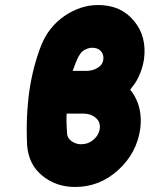

<svg xmlns="http://www.w3.org/2000/svg" viewBox="-20 -732 595 764"><path d="M371 -712Q300 -712 236 -668Q174 -625 145 -554Q112 -471 97 -372Q90 -322 87.5 -267Q85 -212 88 -153Q94 -78 147 -34Q202 12 279 12Q376 12 450 -55Q524 -122 538 -219Q545 -274 529 -320Q524 -334 516.5 -348Q509 -362 498 -375Q507 -386 515 -397.5Q523 -409 529 -421Q547 -457 553 -496Q565 -587 513 -649Q461 -712 371 -712ZM347 -542Q370 -542 382 -528Q394 -514 391 -494Q388 -474 370 -463Q349 -450 326 -450H269Q275 -467 282 -484Q289 -501 293 -508Q297 -515 302 -521.5Q307 -528 314 -532Q331 -542 347 -542ZM245 -280H312Q341 -280 361 -263Q380 -247 377 -221Q374 -195 352 -176Q331 -158 302 -158Q282 -158 265 -170Q257 -176 252.5 -183Q248 -190 247 -199Q246 -213 245 -233Q244 -253 245 -280Z"/></svg>

Font: Unageo
Style: Black-Italic
Weight: 900
Designer: Richard Sepsi
Foundry: Richard Sepsi
Version: Version 2.000